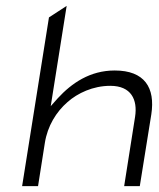

<svg xmlns="http://www.w3.org/2000/svg" viewBox="-20 -651 539 651"><path d="M55 -20H109L132 -166C141 -224 171 -272 209 -305C243 -335 295 -360 354 -360C425 -360 447 -313 438 -255L401 -20H454L493 -263C507 -354 470 -412 369 -412C285 -412 223 -369 176 -318L152 -291L206 -631L146 -592Z"/></svg>

Font: Charger Sport
Style: ExLitExtObl
Weight: 200
Designer: Jasper
Foundry: Cannot Into Space Fonts
Version: Version 1.1